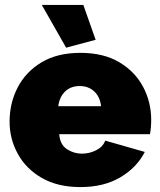

<svg xmlns="http://www.w3.org/2000/svg" viewBox="-20 -751 649 781"><path d="M307 10Q215 10 150.5 -27Q86 -64 52.5 -125Q19 -186 19 -256Q19 -332 52 -395.5Q85 -459 149 -497.5Q213 -536 307 -536Q401 -536 465 -498Q529 -460 562 -398Q595 -336 595 -263Q595 -232 590 -205H221Q224 -163 252 -144.5Q280 -126 313 -126Q344 -126 371.5 -140Q399 -154 408 -179L569 -133Q537 -70 470 -30Q403 10 307 10ZM217 -319H391Q387 -357 363.5 -379Q340 -401 304 -401Q268 -401 245 -379Q222 -357 217 -319ZM150 -731H319L369 -589L249 -557Z"/></svg>

Font: Raleway Black
Style: Regular
Weight: 900
Designer: Matt McInerney, Pablo Impallari, Rodrigo Fuenzalida
Foundry: Matt McInerney, Pablo Impallari, Rodrigo Fuenzalida
Version: Version 4.026